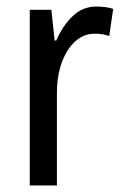

<svg xmlns="http://www.w3.org/2000/svg" viewBox="-20 -618 377 587"><path d="M275 -598Q287 -598 300 -596.5Q313 -595 326 -591L314 -508Q294 -515 269 -515Q236 -515 210 -491.5Q184 -468 169 -427Q154 -386 154 -333V-51H71V-588H137L147 -494H152Q172 -540 202.5 -569Q233 -598 275 -598Z"/></svg>

Font: Noto Sans Tamil UI Condensed
Style: Regular
Weight: 400
Width: 3
Designer: Jelle Bosma - Monotype Design Team
Foundry: Monotype Imaging Inc.
Version: Version 2.004; ttfautohint (v1.8.4.7-5d5b)